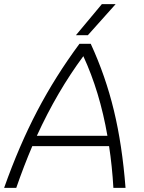

<svg xmlns="http://www.w3.org/2000/svg" viewBox="-62 -913 702 933"><path d="M468 -203H95Q54 -107 17 0H-42Q31 -206 119 -374Q207 -542 324 -700H379Q451 -544 491.5 -376Q532 -208 548 0H489Q483 -105 468 -203ZM460 -253Q423 -467 343 -640Q216 -469 117 -253ZM433 -893H500L365 -742H307Z"/></svg>

Font: Krub Light
Style: Italic
Weight: 300
Italic angle: -8°
Designer: Ekaluck Peanpanawate
Foundry: Cadson Demak Co.,Ltd.
Version: Version 1.000; ttfautohint (v1.6)